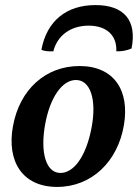

<svg xmlns="http://www.w3.org/2000/svg" viewBox="-20 -727 543 756"><path d="M356 -707C241 -707 164 -644 143 -531C153 -526 170 -524 190 -525C206 -588 259 -626 329 -626C399 -626 441 -588 438 -525C457 -524 480 -528 498 -536C520 -646 469 -707 356 -707ZM205 9C341 9 444 -91 468 -235C491 -371 429 -467 293 -467C159 -467 57 -374 31 -230C6 -93 67 9 205 9ZM218 -46C162 -46 137 -124 158 -239C177 -342 224 -412 279 -412C336 -412 361 -335 341 -227C320 -112 271 -46 218 -46Z"/></svg>

Font: Vollkorn Semibold
Style: Italic
Weight: 600
Italic angle: -11°
Designer: Friedrich Althausen
Foundry: Friedrich Althausen
Version: Version 4.015;PS 004.015;hotconv 1.0.88;makeotf.lib2.5.64775